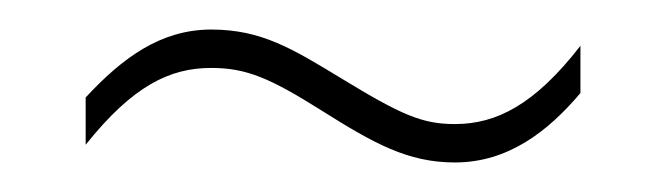

<svg xmlns="http://www.w3.org/2000/svg" viewBox="-20 -382 451 130"><path d="M38 -316V-284C70 -324 95 -336 123 -336C147 -336 163 -329 198 -307C233 -285 256 -272 288 -272C324 -272 351 -293 373 -319V-351C342 -311 316 -298 288 -298C266 -298 252 -304 211 -329C178 -349 157 -362 123 -362C89 -362 63 -343 38 -316Z"/></svg>

Font: Noto Sans Oriya ExtCond Thin
Style: Regular
Weight: 100
Width: 2
Designer: Amélie Bonet and Sol Matas
Foundry: Google LLC
Version: Version 2.006